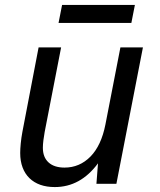

<svg xmlns="http://www.w3.org/2000/svg" viewBox="-20 -737 642 770"><path d="M229 -717.3H521L506.8 -645H214.8ZM199.7 13.2Q167.5 13.2 141.8 4.2Q116.2 -4.9 98.1 -22.5Q80.1 -40 70.6 -65.4Q61 -90.8 61 -123.5Q61 -139.2 63.2 -161.9Q65.4 -184.6 69.8 -208L134.8 -546.9H225.1L159.2 -208Q156.2 -192.4 154.1 -174.8Q151.9 -157.2 151.9 -144.5Q151.9 -106.4 174.6 -85.7Q197.3 -64.9 238.8 -64.9Q299.3 -64.9 342.8 -109.1Q386.2 -153.3 402.8 -237.8L462.9 -546.9H553.2L446.8 0H366.7L373 -82Q302.7 13.2 199.7 13.2Z"/></svg>

Font: Hack
Style: Italic
Weight: 400
Italic angle: -11°
Monospace: yes
Designer: Christopher Simpkins
Foundry: Christopher Simpkins
Version: Version 2.019; ttfautohint (v1.4.1) -l 4 -r 80 -G 350 -x 0 -